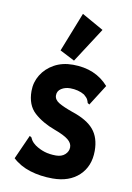

<svg xmlns="http://www.w3.org/2000/svg" viewBox="-82 -755 564 819"><g transform="rotate(10 200.0 -346.0)"><path d="M204 11Q151 11 106 -3Q61 -17 30 -46L73 -142L77 -151L85 -146Q88 -139 92.5 -132Q97 -125 110 -115Q129 -102 151 -95Q173 -88 201 -88Q226 -88 240.5 -101.5Q255 -115 255 -133Q255 -151 237 -165.5Q219 -180 178 -195Q123 -215 87 -247.5Q51 -280 51 -341Q51 -379 70.5 -411Q90 -443 125 -462.5Q160 -482 206 -482Q304 -482 361 -417L309 -335L304 -327L296 -332Q294 -340 290.5 -347Q287 -354 274 -365Q261 -373 245 -377Q229 -381 212 -381Q190 -381 173.5 -370.5Q157 -360 157 -341Q157 -322 178 -309.5Q199 -297 239 -283Q303 -262 332 -227.5Q361 -193 361 -136Q361 -69 318.5 -29Q276 11 204 11ZM207 -500 143 -533 210 -703 304 -650Z"/></g></svg>

Font: Inconsolata Condensed Black
Style: Regular
Weight: 900
Width: 3
Monospace: yes
Designer: Raph Levien, Cyreal, Brenton Simpson
Foundry: Raph Levien, Cyreal, Google
Version: Version 3.001; ttfautohint (v1.8.2.53-6de2)